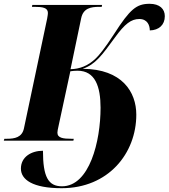

<svg xmlns="http://www.w3.org/2000/svg" viewBox="-45 -740 887 1010"><path d="M279 250C525 250 672 67 672 -137C672 -256 597 -377 390 -378C457 -401 492 -450 559 -542C612 -615 645 -640 688 -640C731 -640 743 -606 743 -580C791 -581 822 -609 822 -655C822 -693 795 -720 742 -720C673 -720 639 -692 555 -561C506 -485 475 -448 459 -433C418 -393 373 -377 326 -376L382 -644C393 -697 433 -704 477 -704H490L492 -714H125L123 -704H136C178 -704 207 -700 207 -672C207 -668 206 -657 203 -642L81 -65C71 -17 32 -10 -9 -10H-22L-25 0H341L343 -10H330C288 -10 257 -14 257 -42C257 -49 259 -60 264 -82L325 -365C337 -367 351 -368 363 -368C456 -368 484 -284 484 -173C484 3 426 240 281 240C209 240 181 191 181 53C120 53 65 85 65 147C65 205 127 250 279 250Z"/></svg>

Font: Noto Serif Display ExtraBold
Style: Italic
Weight: 800
Italic angle: -12°
Designer: Monotype Design Team
Foundry: Monotype Imaging Inc.
Version: Version 2.009